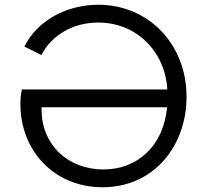

<svg xmlns="http://www.w3.org/2000/svg" viewBox="-20 -777 872 809"><path d="M412 12C630 12 766 -164 766 -369C766 -592 605 -757 394 -757C256 -757 134 -686 83 -581L154 -545C199 -630 288 -682 394 -682C556 -682 676 -559 685 -400H72C68 -379 66 -362 66 -339C66 -140 210 12 412 12ZM155 -315V-325H684C669 -163 560 -63 416 -63C263 -63 155 -170 155 -315Z"/></svg>

Font: Mluvka
Style: Regular
Weight: 400
Designer: Modified by Jiří Krblich, Original typeface by Gumpita Rahayu
Foundry: Gumpita Rahayu & Jiří Krblich
Version: Version 2.000;Glyphs 3.1.1 (3134)